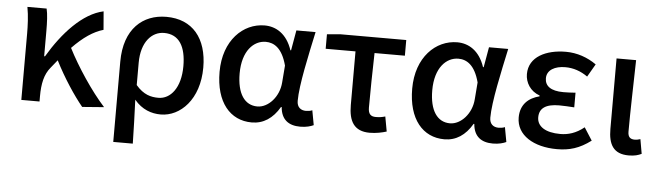

<svg xmlns="http://www.w3.org/2000/svg" viewBox="-48 -749 3887 1135"><g transform="rotate(5 1896.0 -182.0)"><path d="M449 10 578 0C498 -88 408 -224 353 -332C418 -399 476 -438 535 -455L526 -564C404 -538 289 -413 204 -269H199V-419C199 -469 197 -519 189 -551H75C85 -498 87 -437 87 -394V0H195V-30C195 -106 207 -162 243 -205L281 -252C332 -151 397 -53 449 10Z M650 200H766C764 108 762 35 758 -60C804 -5 860 14 915 14C1031 14 1142 -95 1142 -284C1142 -458 1054 -564 899 -564C760 -564 650 -472 650 -276ZM893 -83C849 -83 805 -93 759 -147V-279C759 -403 821 -468 894 -468C984 -468 1024 -397 1024 -282C1024 -154 965 -83 893 -83Z M1455 14C1524 14 1579 -22 1620 -92H1624C1630 -18 1674 14 1743 14C1779 14 1805 6 1822 -2L1806 -89C1795 -84 1781 -82 1769 -82C1738 -82 1715 -99 1715 -137C1715 -231 1755 -411 1785 -551H1671L1650 -431H1646C1614 -527 1549 -564 1482 -564C1355 -564 1240 -455 1240 -268C1240 -87 1327 14 1455 14ZM1480 -83C1405 -83 1359 -148 1359 -269C1359 -403 1426 -468 1497 -468C1546 -468 1595 -440 1622 -338L1614 -237C1608 -152 1545 -83 1480 -83Z M2155 14C2194 14 2229 6 2255 -2L2239 -90C2219 -84 2202 -82 2183 -82C2154 -82 2138 -95 2138 -134C2138 -230 2140 -343 2143 -458H2323V-551H1932L1853 -544V-458H2030V-140C2030 -44 2062 14 2155 14Z M2598 14C2667 14 2722 -22 2763 -92H2767C2773 -18 2817 14 2886 14C2922 14 2948 6 2965 -2L2949 -89C2938 -84 2924 -82 2912 -82C2881 -82 2858 -99 2858 -137C2858 -231 2898 -411 2928 -551H2814L2793 -431H2789C2757 -527 2692 -564 2625 -564C2498 -564 2383 -455 2383 -268C2383 -87 2470 14 2598 14ZM2623 -83C2548 -83 2502 -148 2502 -269C2502 -403 2569 -468 2640 -468C2689 -468 2738 -440 2765 -338L2757 -237C2751 -152 2688 -83 2623 -83Z M3266 14C3340 14 3399 -3 3467 -54L3419 -129C3371 -90 3324 -77 3278 -77C3190 -77 3140 -110 3140 -164C3140 -218 3178 -245 3258 -245C3286 -245 3315 -243 3347 -241V-328C3321 -326 3297 -325 3275 -325C3199 -325 3165 -353 3165 -398C3165 -447 3212 -473 3274 -473C3322 -473 3366 -458 3407 -429L3451 -505C3399 -542 3336 -564 3270 -564C3153 -564 3051 -516 3051 -413C3051 -363 3080 -313 3137 -293V-288C3073 -272 3025 -231 3025 -153C3025 -48 3128 14 3266 14Z M3692 14C3728 14 3749 7 3768 -2L3753 -88C3741 -84 3729 -82 3720 -82C3694 -82 3679 -93 3679 -126C3679 -246 3684 -408 3687 -551H3571V-133C3571 -41 3601 14 3692 14Z"/></g></svg>

Font: Noto Sans CJK SC Medium
Style: Regular
Weight: 500
Designer: Ryoko NISHIZUKA 西塚涼子 (kana, bopomofo & ideographs); Paul D. Hunt (Latin, Greek & Cyrillic); Sandoll Communications 산돌커뮤니
Foundry: Adobe
Version: Version 2.004;hotconv 1.0.118;makeotfexe 2.5.65603